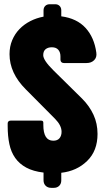

<svg xmlns="http://www.w3.org/2000/svg" viewBox="-20 -840 502 915"><path d="M187.5 19V-17.6Q138.2 -23.4 105.2 -41.3Q72.3 -59.1 52.5 -87.2Q32.7 -115.2 24.7 -153.3Q16.6 -191.4 16.6 -238.3V-252Q16.6 -257.8 20.3 -261.5Q23.9 -265.1 30.3 -265.1H176.3Q186.5 -265.1 186.5 -254.9V-244.6Q186.5 -169.4 233.9 -169.4Q253.9 -169.4 263.7 -181.4Q273.4 -193.4 273.4 -211.9Q273.4 -242.2 242.7 -273.4L102.5 -414.6Q25.4 -491.7 25.4 -582Q25.4 -618.2 38.1 -648.4Q50.8 -678.7 72.8 -701.4Q94.7 -724.1 124.3 -739.3Q153.8 -754.4 187.5 -760.7V-790.5Q187.5 -803.7 195.6 -811.8Q203.6 -819.8 217.3 -819.8H243.2Q255.9 -819.8 263.9 -811.8Q272 -803.7 272 -791V-762.2Q346.2 -752.4 387.7 -707Q429.2 -661.6 439 -589.4Q442.4 -566.9 428.7 -553.2Q415 -539.6 392.6 -539.6H284.2Q276.9 -539.6 272.5 -543.9Q268.1 -548.3 268.1 -555.7V-571.3Q268.1 -590.8 257.8 -602.8Q247.6 -614.7 227.1 -614.7Q208.5 -614.7 197.3 -605.5Q186 -596.2 186 -577.1Q186 -552.7 234.4 -504.9L371.1 -370.1Q406.2 -335 425.5 -293.2Q444.8 -251.5 444.8 -201.7Q444.8 -121.1 395.5 -73.2Q346.2 -24.9 272 -16.6V19.5Q272 35.6 262.2 45.4Q252.4 55.2 236.3 55.2H224.1Q207.5 55.2 197.5 45.2Q187.5 35.2 187.5 19Z"/></svg>

Font: Fz Anton Round
Style: Regular
Weight: 400
Designer: Vernon Adams
Foundry: Vernon Adams
Version: Version 2.0 Mod + VH boi FontZin